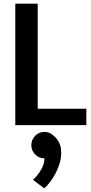

<svg xmlns="http://www.w3.org/2000/svg" viewBox="-20 -687 501 1054"><path d="M64 0V-667H187V-90H454V0ZM224 182Q194 182 173 161Q152 140 152 110Q152 80 173 58.5Q194 37 224 37Q253 37 274 58V57Q309 88 314.5 129Q320 170 306.5 212.5Q293 255 269.5 291Q246 327 223 347L161 300Q185 279 204.5 246.5Q224 214 224 182Z"/></svg>

Font: Epunda Sans SemiBold
Style: Regular
Weight: 600
Designer: Simon Atzbach
Foundry: typofactur
Version: Version 2.204; ttfautohint (v1.8.4.7-5d5b)